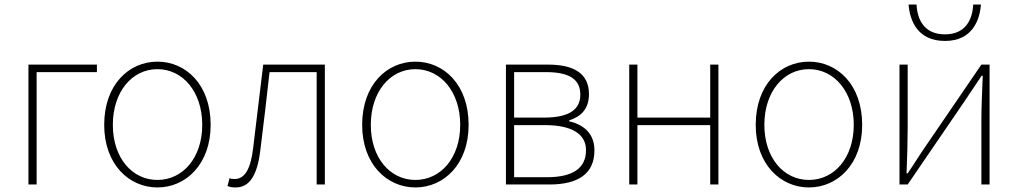

<svg xmlns="http://www.w3.org/2000/svg" viewBox="-20 -811 4475 844"><path d="M105 0H141V-494H406V-527H105Z M672 13C797 13 906 -89 906 -262C906 -439 797 -540 672 -540C547 -540 438 -439 438 -262C438 -89 547 13 672 13ZM672 -20C560 -20 476 -118 476 -262C476 -407 560 -507 672 -507C784 -507 869 -407 869 -262C869 -118 784 -20 672 -20Z M1016 13C1076 13 1112 -39 1125 -156C1140 -273 1152 -381 1165 -494H1372V0H1408V-527H1137C1122 -402 1108 -287 1093 -162C1082 -66 1055 -24 1011 -24C1001 -24 994 -25 989 -28L980 7C991 11 1000 13 1016 13Z M1806 13C1931 13 2040 -89 2040 -262C2040 -439 1931 -540 1806 -540C1681 -540 1572 -439 1572 -262C1572 -89 1681 13 1806 13ZM1806 -20C1694 -20 1610 -118 1610 -262C1610 -407 1694 -507 1806 -507C1918 -507 2003 -407 2003 -262C2003 -118 1918 -20 1806 -20Z M2204 0H2395C2520 0 2593 -46 2593 -150C2593 -231 2537 -265 2482 -278V-282C2530 -297 2569 -329 2569 -397C2569 -486 2506 -527 2389 -527H2204ZM2240 -294V-494H2380C2488 -494 2531 -459 2531 -395C2531 -332 2486 -294 2370 -294ZM2240 -32V-261H2375C2492 -261 2556 -223 2556 -151C2556 -72 2499 -32 2384 -32Z M2746 0H2782V-261H3102V0H3138V-527H3102V-294H2782V-527H2746Z M3536 13C3661 13 3770 -89 3770 -262C3770 -439 3661 -540 3536 -540C3411 -540 3302 -439 3302 -262C3302 -89 3411 13 3536 13ZM3536 -20C3424 -20 3340 -118 3340 -262C3340 -407 3424 -507 3536 -507C3648 -507 3733 -407 3733 -262C3733 -118 3648 -20 3536 -20Z M4258 -791C4255 -727 4226 -660 4134 -660C4041 -660 4012 -727 4009 -791H3974C3979 -724 4011 -631 4134 -631C4255 -631 4287 -724 4292 -791ZM3934 0H3970L4218 -363L4295 -478H4300C4297 -406 4294 -337 4294 -277V0H4330V-527H4294L4046 -164C4023 -131 3993 -82 3970 -49H3965C3968 -121 3970 -189 3970 -249V-527H3934Z"/></svg>

Font: SSpoqa Han Sans Neo Thin
Style: Regular
Weight: 100
Designer: [Spoqa Han Sans Neo] Dong-huui Kim  Younghwa Kang  Yujin Lee  [Noto Sans] Ryoko NISHIZUKA  (kana & ideographs); Paul D. 
Foundry: Spoqa (http://www.spoqa-han-sans.com)
Version: Version 1.000